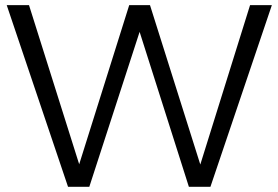

<svg xmlns="http://www.w3.org/2000/svg" viewBox="-20 -720 1073 740"><path d="M943.8 -700.2H1027.8L791 0H708L518.1 -597.2L324.2 0H242.2L5.9 -700.2H91.8L285.2 -86.9L478 -700.2H558.1L752 -85.9Z"/></svg>

Font: Montserrat-Arabic Light
Style: Regular
Weight: 300
Designer: Mohamed Gaber
Foundry: Kief Type Foundry
Version: Version 5.008;PS 005.008;hotconv 1.0.88;makeotf.lib2.5.64775